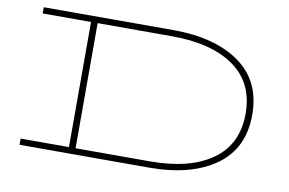

<svg xmlns="http://www.w3.org/2000/svg" viewBox="-73 -814 1419 943"><g transform="rotate(10 636.5 -343.0)"><path d="M1174 -343Q1174 -175 1051.5 -87.5Q929 0 719 0H74V-31H315V-655H74V-686H719Q929 -686 1051.5 -598.5Q1174 -511 1174 -343ZM1141 -343Q1141 -496 1029 -575.5Q917 -655 719 -655H348V-31H719Q917 -31 1029 -110.5Q1141 -190 1141 -343Z"/></g></svg>

Font: BioRhyme Expanded ExtraLight
Style: Regular
Weight: 275
Width: 7
Designer: Aoife Mooney
Foundry: Aoife Mooney Type
Version: Version 1.001